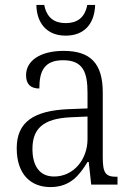

<svg xmlns="http://www.w3.org/2000/svg" viewBox="-20 -751 541 781"><path d="M247 -606C327 -606 365 -659 367 -731H335C325 -678 293 -657 247 -657C202 -657 170 -678 160 -731H128C129 -659 169 -606 247 -606ZM185 10C267 10 304 -40 336 -92H341L351 0H458V-32H454C410 -32 398 -46 398 -111V-375C398 -493 348 -544 239 -544C142 -544 86 -503 86 -445C86 -408 105 -391 140 -391C140 -462 160 -506 237 -506C320 -506 336 -454 336 -372V-310L259 -307C116 -301 48 -254 48 -148C48 -40 107 10 185 10ZM200 -33C139 -33 112 -79 112 -145C112 -224 151 -269 269 -274L336 -277V-185C336 -103 280 -33 200 -33Z"/></svg>

Font: Noto Serif Devanagari SemiCondensed Light
Style: Regular
Weight: 300
Width: 4
Designer: Universal Thirst, Indian Type Foundry and the Monotype Design Team
Foundry: Monotype Imaging Inc.
Version: Version 2.004